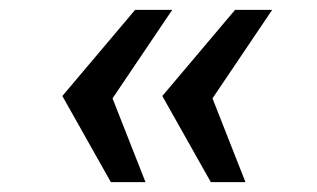

<svg xmlns="http://www.w3.org/2000/svg" viewBox="-20 -531 640 388"><path d="M406 -163 308 -337 455 -511H530L387 -299L391 -379L476 -163ZM204 -163 106 -337 253 -511H328L185 -299L189 -379L274 -163Z"/></svg>

Font: Chivo Mono
Style: Italic
Weight: 400
Italic angle: -8.05°
Monospace: yes
Version: Version 1.008